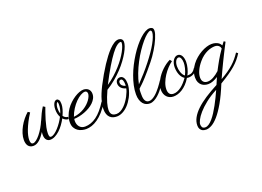

<svg xmlns="http://www.w3.org/2000/svg" viewBox="-173 -1101 2636 1935"><g transform="rotate(-20 1144.5 -133.5)"><path d="M135.3 -324.7Q107.4 -282.2 87.9 -243.9Q68.4 -205.6 55.7 -172.9Q43 -140.1 37.1 -113.3Q31.2 -86.4 31.2 -66.9Q31.2 -22 57.1 -22Q72.8 -22 93 -37.6Q113.3 -53.2 134.3 -79.1Q155.3 -105 175.3 -138.7Q195.3 -172.4 210.4 -208.5L210.9 -208Q225.1 -243.2 241.9 -276.9Q258.8 -310.5 276.4 -338.4L298.3 -324.7Q290 -301.8 278.3 -269Q266.6 -236.3 256.1 -200.4Q245.6 -164.6 238 -128.9Q230.5 -93.3 230.5 -64.5Q230.5 -56.2 231.2 -48.6Q231.9 -41 233.9 -35.2Q235.8 -29.3 239.7 -25.9Q243.7 -22.5 249.5 -22.5Q266.1 -22.5 287.4 -37.1Q308.6 -51.8 329.8 -75Q351.1 -98.1 370.4 -126.2Q389.6 -154.3 402.8 -180.7Q383.3 -216.8 383.3 -262.7Q383.3 -288.1 387.9 -305.7Q392.6 -323.2 399.4 -334.2Q406.2 -345.2 414.6 -349.9Q422.9 -354.5 429.7 -354.5Q442.4 -354.5 451.9 -341.8Q461.4 -329.1 461.4 -296.4Q461.4 -272.9 453.1 -242.9Q444.8 -212.9 430.2 -180.7Q439 -168 451.7 -160.2Q464.4 -152.3 481.4 -151.9L477.1 -128.4Q459.5 -129.4 444.8 -137Q430.2 -144.5 418.9 -157.2Q402.8 -126.5 381.6 -97.4Q360.4 -68.4 336.2 -45.9Q312 -23.4 285.6 -9.8Q259.3 3.9 232.4 3.9Q221.2 3.9 211.2 -0.5Q201.2 -4.9 193.4 -13.7Q185.5 -22.5 181.2 -36.1Q176.8 -49.8 176.8 -68.4Q176.8 -75.2 177.2 -83Q177.7 -90.8 179.2 -99.1Q165 -77.1 150.1 -58.1Q135.3 -39.1 119.6 -25.4Q104 -11.7 87.2 -3.9Q70.3 3.9 52.7 3.9Q33.7 3.9 20 -2.7Q6.3 -9.3 -2.4 -21.2Q-11.2 -33.2 -15.4 -49.3Q-19.5 -65.4 -19.5 -84.5Q-19.5 -118.2 -8.5 -153.3Q2.4 -188.5 21 -222.2Q39.6 -255.9 63.7 -285.6Q87.9 -315.4 114.3 -338.4ZM416.5 -210.4Q425.8 -232.4 430.7 -254.9Q435.5 -277.3 435.5 -298.8Q435.5 -314.9 433.1 -321.8Q430.7 -328.6 429.2 -329.6Q428.7 -329.6 425.5 -326.9Q422.4 -324.2 418.5 -316.9Q414.6 -309.6 411.4 -296.6Q408.2 -283.7 408.2 -263.2Q408.2 -249 410.4 -235.4Q412.6 -221.7 416.5 -210.4Z M530.8 -111.3Q529.8 -105.5 529.3 -99.6Q528.8 -93.8 528.8 -87.9Q528.8 -70.3 533.9 -54.4Q539.1 -38.6 549.1 -26.6Q559.1 -14.6 574 -7.8Q588.9 -1 607.9 -1Q671.9 -1 731.4 -44.4Q791 -87.9 850.1 -182.1L866.7 -167.5Q834.5 -113.8 801.3 -76.9Q768.1 -40 735.1 -17.1Q702.1 5.9 670.4 16.1Q638.7 26.4 609.9 26.4Q588.9 26.4 565.4 20.5Q542 14.6 522.2 1Q502.4 -12.7 489.5 -35.6Q476.6 -58.6 476.6 -92.8Q476.6 -129.4 489 -163.3Q501.5 -197.3 521.5 -226.6Q541.5 -255.9 567.4 -280Q593.3 -304.2 619.9 -321.3Q646.5 -338.4 671.9 -347.9Q697.3 -357.4 716.8 -357.4Q729.5 -357.4 742.7 -353.5Q755.9 -349.6 766.4 -341.3Q776.9 -333 783.4 -319.3Q790 -305.7 790 -286.6Q790 -260.7 778.1 -238Q766.1 -215.3 746.1 -196Q726.1 -176.8 699.7 -161.4Q673.3 -146 644.5 -135.3Q615.7 -124.5 586.4 -118.2Q557.1 -111.8 530.8 -111.3ZM534.7 -132.3Q567.4 -135.7 596.2 -146Q625 -156.2 648.9 -171.1Q672.9 -186 691.7 -203.6Q710.4 -221.2 723.1 -239.3Q735.8 -257.3 742.7 -273.9Q749.5 -290.5 749.5 -303.7Q749.5 -316.9 742.4 -324.7Q735.4 -332.5 725.6 -332.5Q704.1 -332.5 677.2 -317.1Q650.4 -301.8 623.5 -274.7Q596.7 -247.6 573 -210.9Q549.3 -174.3 534.7 -132.3Z M1128.4 -221.7Q1109.9 -226.1 1096.4 -234.1Q1083 -242.2 1074.7 -252.4Q1066.4 -262.7 1062.5 -274.2Q1058.6 -285.6 1058.6 -296.9Q1058.6 -321.3 1072.3 -334.7Q1085.9 -348.1 1106.4 -348.1Q1120.1 -348.1 1129.9 -341.1Q1139.6 -334 1146 -322.3Q1152.3 -310.5 1155.3 -295.2Q1158.2 -279.8 1158.2 -263.2Q1158.2 -252 1157.2 -241Q1156.2 -230 1153.8 -218.8Q1142.1 -166 1119.4 -123.3Q1096.7 -80.6 1068.1 -50Q1039.6 -19.5 1007.3 -3.2Q975.1 13.2 944.3 13.2Q923.3 13.2 904.5 7.3Q885.7 1.5 871.3 -12.2Q856.9 -25.9 848.6 -48.1Q840.3 -70.3 840.3 -103Q840.3 -143.6 856.2 -199.7Q872.1 -255.9 910.2 -331.5Q964.8 -437.5 1020 -521.5Q1043.5 -557.1 1069.3 -591.3Q1095.2 -625.5 1121.3 -652.3Q1147.5 -679.2 1173.1 -695.6Q1198.7 -711.9 1221.7 -711.9Q1224.6 -711.9 1232.2 -710.9Q1239.7 -710 1247.6 -705.8Q1255.4 -701.7 1261.5 -693.1Q1267.6 -684.6 1267.6 -669.4Q1267.6 -651.4 1258.1 -623.8Q1248.5 -596.2 1229.7 -562.7Q1210.9 -529.3 1183.3 -491.5Q1155.8 -453.6 1119.9 -415.5Q1084 -377.4 1040.3 -340.8Q996.6 -304.2 945.3 -272.5Q928.2 -235.4 916.7 -205.3Q905.3 -175.3 898.4 -151.1Q891.6 -127 888.7 -108.4Q885.7 -89.8 885.7 -76.2Q885.7 -57.1 890.9 -44.7Q896 -32.2 904.8 -25.1Q913.6 -18.1 924.8 -15.1Q936 -12.2 948.2 -12.2Q971.2 -12.2 992.9 -23.9Q1014.6 -35.6 1034.2 -54.4Q1053.7 -73.2 1070.1 -96.7Q1086.4 -120.1 1098.6 -143.3Q1110.8 -166.5 1118.7 -187.3Q1126.5 -208 1128.4 -221.7ZM965.8 -316.9Q1010.7 -347.7 1048.6 -381.8Q1086.4 -416 1117.2 -450.4Q1147.9 -484.9 1171.4 -517.8Q1194.8 -550.8 1210.4 -579.6Q1226.1 -608.4 1234.1 -631.1Q1242.2 -653.8 1242.2 -668Q1242.2 -680.7 1232.9 -680.7Q1215.3 -680.7 1190.7 -661.6Q1166 -642.6 1133.5 -599.6Q1101.1 -556.6 1059.3 -487.3Q1017.6 -418 965.8 -316.9ZM1131.8 -247.1Q1132.3 -251.5 1132.6 -255.9Q1132.8 -260.3 1132.8 -264.2Q1132.8 -290.5 1126 -306.6Q1119.1 -322.8 1106.4 -322.8Q1103.5 -322.8 1099.9 -322Q1096.2 -321.3 1092.5 -318.6Q1088.9 -315.9 1086.4 -311Q1084 -306.2 1084 -298.3Q1084 -278.3 1097.9 -265.4Q1111.8 -252.4 1131.8 -247.1Z M1554.7 -710.4Q1571.8 -710.4 1583.3 -702.1Q1594.7 -693.8 1594.7 -671.9Q1594.7 -656.7 1588.6 -635.7Q1582.5 -614.7 1572 -590.1Q1561.5 -565.4 1547.4 -538.3Q1533.2 -511.2 1516.8 -484.4Q1500.5 -457.5 1482.7 -432.1Q1464.8 -406.7 1447.3 -385.3Q1412.1 -341.8 1386.5 -312Q1360.8 -282.2 1342.3 -261.5Q1323.7 -240.7 1311 -227.8Q1298.3 -214.8 1288.6 -205.6Q1278.8 -196.3 1270.5 -188.7Q1262.2 -181.2 1253.4 -171.9Q1249.5 -153.3 1249.8 -136.5Q1250 -119.6 1250 -105.5Q1250 -63 1263.7 -42.5Q1277.3 -22 1302.2 -22Q1318.8 -22 1335.7 -30.5Q1352.5 -39.1 1369.1 -52.7Q1385.7 -66.4 1401.4 -83.7Q1417 -101.1 1430.9 -118.9Q1444.8 -136.7 1456.1 -153.3Q1467.3 -169.9 1475.6 -182.1L1493.7 -168.5Q1492.2 -166.5 1484.1 -153.1Q1476.1 -139.6 1462.9 -120.6Q1449.7 -101.6 1431.6 -79.8Q1413.6 -58.1 1392.6 -39.6Q1371.6 -21 1348.4 -8.8Q1325.2 3.4 1301.3 3.4Q1281.2 3.4 1262.9 -4.2Q1244.6 -11.7 1230.7 -28.1Q1216.8 -44.4 1208.3 -69.8Q1199.7 -95.2 1199.7 -130.9Q1199.7 -175.3 1210.2 -223.9Q1220.7 -272.5 1238.8 -321.5Q1256.8 -370.6 1281.2 -418.5Q1305.7 -466.3 1333.3 -509.5Q1360.8 -552.7 1390.9 -589.6Q1420.9 -626.5 1450 -653.3Q1479 -680.2 1505.9 -695.3Q1532.7 -710.4 1554.7 -710.4ZM1262.2 -215.3Q1303.7 -258.3 1342.5 -302.5Q1381.3 -346.7 1415.3 -389.9Q1449.2 -433.1 1477.5 -473.9Q1505.9 -514.6 1525.9 -550.8Q1545.9 -586.9 1557.1 -616.7Q1568.4 -646.5 1568.4 -668Q1568.4 -671.9 1564.5 -678.5Q1560.5 -685.1 1555.2 -685.1Q1540 -685.1 1515.1 -665Q1490.2 -645 1461.2 -610.6Q1432.1 -576.2 1401.1 -530.3Q1370.1 -484.4 1342.8 -432.1Q1315.4 -379.9 1293.9 -324.2Q1272.5 -268.6 1262.2 -215.3Z M1751 -132.8Q1752.9 -132.3 1754.9 -132.3Q1756.8 -132.3 1759.3 -132.3Q1772.9 -132.3 1784.2 -135Q1795.4 -137.7 1804.9 -143.6Q1814.5 -149.4 1823.2 -158.9Q1832 -168.5 1840.3 -182.1L1857.9 -168.5Q1834.5 -135.3 1809.6 -122.1Q1784.7 -108.9 1756.8 -108.9Q1746.6 -108.9 1738.8 -110.8Q1717.8 -75.7 1693.8 -51Q1669.9 -26.4 1645 -10.7Q1620.1 4.9 1595.7 12Q1571.3 19 1550.3 19Q1528.8 19 1510.5 11.5Q1492.2 3.9 1479 -10.3Q1465.8 -24.4 1458.5 -43.9Q1451.2 -63.5 1451.2 -87.9Q1451.2 -112.3 1459 -137.7Q1466.8 -163.1 1480.2 -188Q1493.7 -212.9 1511.7 -236.1Q1529.8 -259.3 1550.8 -279.3Q1571.8 -299.3 1594.2 -315.4Q1616.7 -331.5 1639.2 -341.8L1654.8 -321.3Q1628.9 -302.7 1602.3 -274.4Q1575.7 -246.1 1554 -212.4Q1532.2 -178.7 1518.3 -142.3Q1504.4 -106 1504.4 -71.8Q1504.4 -41 1518.1 -24.2Q1531.7 -7.3 1559.6 -7.3Q1581.1 -7.3 1602.1 -16.1Q1623 -24.9 1643.1 -40Q1663.1 -55.2 1681.6 -75.9Q1700.2 -96.7 1716.8 -120.1Q1702.6 -128.4 1691.9 -142.3Q1681.2 -156.2 1673.8 -174.1Q1666.5 -191.9 1662.8 -212.4Q1659.2 -232.9 1659.2 -254.4Q1659.2 -275.9 1664.6 -294.9Q1669.9 -314 1679.4 -328.4Q1689 -342.8 1701.7 -351.1Q1714.4 -359.4 1729.5 -359.4Q1743.2 -359.4 1753.9 -352.3Q1764.6 -345.2 1772 -332.8Q1779.3 -320.3 1783.2 -303.2Q1787.1 -286.1 1787.1 -266.6Q1787.1 -252 1784.7 -234.4Q1782.2 -216.8 1777.6 -199Q1772.9 -181.2 1766.4 -163.8Q1759.8 -146.5 1751 -132.8ZM1684.6 -254.4Q1684.6 -240.2 1687 -223.6Q1689.5 -207 1694.8 -191.4Q1700.2 -175.8 1708.5 -162.4Q1716.8 -148.9 1729 -141.1Q1737.8 -158.2 1743.9 -176Q1750 -193.8 1754.2 -210.4Q1758.3 -227.1 1760 -241.5Q1761.7 -255.9 1761.7 -266.6Q1761.7 -281.2 1759.3 -293.5Q1756.8 -305.7 1752.7 -314.7Q1748.5 -323.7 1742.4 -328.9Q1736.3 -334 1729 -334Q1719.2 -334 1710.9 -327.4Q1702.6 -320.8 1696.8 -309.8Q1690.9 -298.8 1687.7 -284.4Q1684.6 -270 1684.6 -254.4Z M2026.4 -16.6Q2001 0.5 1973.9 11Q1946.8 21.5 1921.9 21.5Q1903.3 21.5 1884.8 16.1Q1866.2 10.7 1851.1 -1.7Q1835.9 -14.2 1826.4 -34.7Q1816.9 -55.2 1816.9 -85.4Q1816.9 -122.1 1830.1 -155.8Q1843.3 -189.5 1865.2 -218.5Q1887.2 -247.6 1915.5 -271.5Q1943.8 -295.4 1973.9 -312.3Q2003.9 -329.1 2033.7 -338.4Q2063.5 -347.7 2087.9 -347.7Q2111.8 -347.7 2128.7 -342.5Q2145.5 -337.4 2157.2 -329.8Q2168.9 -322.3 2175.8 -313.5Q2182.6 -304.7 2187 -296.9L2213.4 -331.5L2229.5 -320.8Q2229.5 -320.3 2221.7 -305.4Q2213.9 -290.5 2201.2 -265.6Q2188.5 -240.7 2171.6 -207.3Q2154.8 -173.8 2136.5 -136.2Q2118.2 -98.6 2099.4 -58.6Q2080.6 -18.6 2063.5 20Q2107.9 -5.4 2141.6 -28.8Q2175.3 -52.2 2201.9 -76.2Q2228.5 -100.1 2250 -126Q2271.5 -151.9 2291.5 -182.1L2309.6 -168.5Q2290 -136.7 2267.3 -109.6Q2244.6 -82.5 2214.1 -55.9Q2183.6 -29.3 2142.8 -1.2Q2102.1 26.9 2045.9 60.5Q1999.5 174.3 1956.5 248.8Q1913.6 323.2 1875.2 366.7Q1836.9 410.2 1804 427.7Q1771 445.3 1744.6 445.3Q1733.9 445.3 1721.4 442.6Q1709 439.9 1698.2 432.1Q1687.5 424.3 1680.4 410.6Q1673.3 397 1673.3 375.5Q1673.3 334.5 1695.1 294.4Q1716.8 254.4 1758.1 214.8Q1799.3 175.3 1859.1 136.2Q1918.9 97.2 1994.6 57.6Q2003.9 36.6 2011.7 17.8Q2019.5 -1 2026.4 -16.6ZM2051.8 -70.3Q2064.9 -95.2 2077.9 -119.4Q2090.8 -143.6 2104.7 -167.7Q2118.7 -191.9 2134.5 -217.3Q2150.4 -242.7 2169.9 -270Q2168.9 -277.3 2165 -285.2Q2161.1 -293 2154.3 -299.6Q2147.5 -306.2 2136.7 -310.5Q2126 -314.9 2111.3 -314.9Q2094.7 -314.9 2073.5 -310.5Q2052.2 -306.2 2028.8 -295.4Q2005.4 -284.7 1981.2 -266.6Q1957 -248.5 1934.1 -221.2Q1900.4 -181.2 1882.3 -141.4Q1864.3 -101.6 1864.3 -68.8Q1864.3 -37.1 1880.4 -20.8Q1896.5 -4.4 1924.3 -4.4Q1953.6 -4.4 1986.6 -22.5Q2019.5 -40.5 2051.8 -70.3ZM1744.6 420.4Q1763.2 420.4 1783.2 406.7Q1803.2 393.1 1823.7 369.4Q1844.2 345.7 1864.3 314.5Q1884.3 283.2 1903.8 247.8Q1923.3 212.4 1941.2 175.3Q1959 138.2 1975.1 102.5Q1902.3 140.6 1850.8 181.9Q1799.3 223.1 1766.6 260.7Q1733.9 298.3 1719 328.6Q1704.1 358.9 1704.1 375Q1704.1 395 1712.9 407.7Q1721.7 420.4 1744.6 420.4Z"/></g></svg>

Font: Parisienne
Style: Regular
Weight: 400
Designer: Astigmatic (AOETI)
Foundry: Astigmatic (AOETI)
Version: Version 1.000